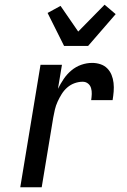

<svg xmlns="http://www.w3.org/2000/svg" viewBox="-20 -795 540 815"><path d="M66 0 152 -520H243L226 -418Q237 -440 250.5 -460Q264 -480 283 -496Q302 -512 325 -520Q348 -528 371 -528Q389 -528 406 -522.5Q423 -517 435 -505Q447 -493 453.5 -477Q460 -461 462 -443Q464 -425 462.5 -406.5Q461 -388 458 -370H367Q369 -383 369.5 -396Q370 -409 366.5 -421Q363 -433 353.5 -440.5Q344 -448 331 -448Q314 -448 297 -442Q280 -436 266 -424Q252 -412 242 -396Q232 -380 224.5 -363.5Q217 -347 213 -330Q209 -313 206 -296L157 0ZM252 -600 182 -740 237 -770 312 -661 424 -775 471 -735 354 -600Z"/></svg>

Font: Iosevka Medium Oblique
Style: Regular
Weight: 500
Italic angle: -9°
Monospace: yes
Designer: Belleve Invis
Foundry: Belleve Invis
Version: Version 32.5.0; ttfautohint (v1.8.4)